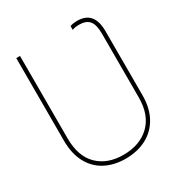

<svg xmlns="http://www.w3.org/2000/svg" viewBox="-175 -863 944 1000"><g transform="rotate(-30 297.0 -362.5)"><path d="M293 11.7Q222.7 11.2 170.4 -16.8Q118.2 -44.9 89.4 -99.1Q60.5 -153.3 60.5 -231.4V-727.5H83V-231.4Q83 -124 139.9 -67.9Q196.8 -11.7 293 -11.7Q392.1 -11.7 451.4 -68.6Q510.7 -125.5 510.7 -231.4V-616.2Q510.7 -668.5 491.7 -691.7Q472.7 -714.8 428.7 -714.8Q418 -714.8 408.9 -713.4Q399.9 -711.9 388.7 -708V-730.5Q399.4 -734.4 409.7 -735.8Q419.9 -737.3 430.7 -737.3Q482.9 -737.3 508.1 -707Q533.2 -676.8 533.2 -616.2V-231.4Q533.2 -154.8 503.2 -100.3Q473.1 -45.9 419.2 -17.3Q365.2 11.2 293 11.7Z"/></g></svg>

Font: Inter Thin
Style: Regular
Weight: 250
Designer: Rasmus Andersson
Foundry: rsms
Version: Version 4.001;git-66647c0bb